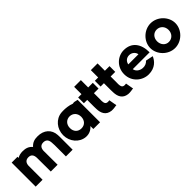

<svg xmlns="http://www.w3.org/2000/svg" viewBox="126 -1099 1797 1797"><g transform="rotate(-45 1025.0 -200.0)"><path d="M26 0H117V-186C119 -224 139 -243 172 -243C205 -243 223 -225 225 -184L226 0H316L315 -187C318 -225 336 -243 370 -243C404 -242 421 -224 424 -186C425 -174 426 -161 426 -148V0H515V-172C515 -180 515 -188 514 -196C510 -271 455 -322 370 -321C330 -321 300 -312 271 -280C245 -312 212 -321 172 -321C143 -321 121 -314 103 -303V-318H26Z M548 -158C548 -74 607 -3 687 4C731 7 764 -10 789 -39V0H878V-297C867 -300 855 -303 842 -305C838 -306 830 -305 821 -303C787 -317 740 -322 708 -321C700 -321 693 -321 687 -320C607 -313 548 -242 548 -158ZM640 -161C640 -209 672 -241 715 -241C758 -240 790 -209 790 -161V-160C789 -113 759 -82 715 -82C670 -82 640 -113 640 -161Z M897 -233H941V-144C941 -132 941 -121 942 -110C944 -58 963 -8 1030 0C1061 3 1088 -6 1099 -5L1085 -84C1077 -84 1064 -80 1051 -85C1038 -89 1031 -102 1030 -127C1029 -133 1030 -139 1030 -146V-233H1091V-309H1030V-406H941V-309H897Z M1118 -233H1162V-144C1162 -132 1162 -121 1163 -110C1165 -58 1184 -8 1251 0C1282 3 1309 -6 1320 -5L1306 -84C1298 -84 1285 -80 1272 -85C1259 -89 1252 -102 1251 -127C1250 -133 1251 -139 1251 -146V-233H1312V-309H1251V-406H1162V-309H1118Z M1355 -158C1355 -57 1437 6 1518 6C1603 6 1646 -45 1664 -89L1590 -104C1574 -84 1546 -73 1518 -76C1482 -79 1451 -102 1446 -135H1669C1669 -250 1614 -321 1512 -321C1431 -321 1355 -255 1355 -158ZM1448 -196C1453 -227 1477 -252 1514 -252C1553 -252 1579 -223 1582 -196Z M1701 -158C1701 -72 1777 6 1867 6C1957 6 2033 -72 2033 -158C2033 -243 1957 -321 1867 -321C1778 -321 1701 -244 1701 -158ZM1791 -158C1791 -205 1823 -239 1866 -239C1910 -239 1943 -205 1943 -158C1943 -111 1910 -76 1866 -76C1823 -75 1791 -111 1791 -158Z"/></g></svg>

Font: Rabbid Highway Sign II Hop
Style: Regular
Weight: 400
Foundry: Cannot Into Space Fonts
Version: Version 0.277